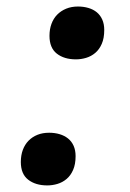

<svg xmlns="http://www.w3.org/2000/svg" viewBox="-20 -561 398 589"><path d="M211.9 -82Q211.9 -57.1 204.3 -39.8Q196.8 -22.5 184.3 -12Q171.9 -1.5 156.2 3.2Q140.6 7.8 125 7.8Q88.9 7.8 66.4 -9.8Q43.9 -27.3 43.9 -64Q43.9 -84.5 50 -101.1Q56.2 -117.7 67.6 -129.4Q79.1 -141.1 95 -147.5Q110.8 -153.8 130.9 -153.8Q147.9 -153.8 162.8 -149.4Q177.7 -145 188.7 -136.2Q199.7 -127.4 205.8 -113.8Q211.9 -100.1 211.9 -82ZM299.8 -469.2Q299.8 -443.8 292.2 -426.5Q284.7 -409.2 272.2 -398.7Q259.8 -388.2 244.1 -383.5Q228.5 -378.9 212.9 -378.9Q176.8 -378.9 154.3 -396.5Q131.8 -414.1 131.8 -451.2Q131.8 -471.2 137.9 -487.8Q144 -504.4 155.5 -516.1Q167 -527.8 183.1 -534.4Q199.2 -541 219.2 -541Q236.3 -541 251.2 -536.6Q266.1 -532.2 276.9 -523.4Q287.6 -514.6 293.7 -501Q299.8 -487.3 299.8 -469.2Z"/></svg>

Font: Droid Serif
Style: Bold Italic
Weight: 700
Italic angle: -12°
Designer: Monotype Design team
Foundry: Monotype Imaging Inc.
Version: Version 1.03